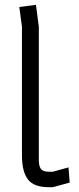

<svg xmlns="http://www.w3.org/2000/svg" viewBox="-20 -770 326 796"><path d="M141 -659V-102Q142 -77 151.5 -67.5Q161 -58 183 -58H199L264 -76L269 -13L199 6H181Q120 6 95.5 -26.5Q71 -59 71 -126V-660L60 -741L129 -750Z"/></svg>

Font: Strong
Style: Regular
Weight: 400
Designer: Roman Shchyukin (Gaslight Type Foundry)
Foundry: Cyreal (www.cyreal.org)
Version: Version 1.001